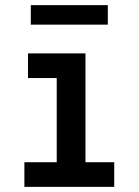

<svg xmlns="http://www.w3.org/2000/svg" viewBox="-20 -728 540 748"><path d="M75 0V-96H201V-424H89V-520H313V-96H425V0ZM100 -632V-708H400V-632Z"/></svg>

Font: Iosevka Curly
Style: Bold
Weight: 700
Monospace: yes
Designer: Belleve Invis
Foundry: Belleve Invis
Version: Version 22.1.2; ttfautohint (v1.8.4)